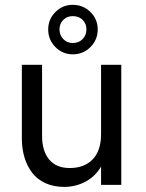

<svg xmlns="http://www.w3.org/2000/svg" viewBox="-20 -751 595 780"><path d="M347.4 -559.8Q317.9 -530.3 275.9 -530.3Q233.9 -530.3 204.8 -560.1Q175.8 -589.8 175.8 -631.3Q175.8 -672.9 205.1 -702.1Q234.4 -731.4 275.9 -731.4Q317.4 -731.4 347.2 -702.4Q377 -673.3 377 -631.3Q377 -589.4 347.4 -559.8ZM275.9 -576.2Q299.8 -576.2 315.4 -592Q331.1 -607.9 331.1 -631.8Q331.1 -654.8 315.7 -670.2Q300.3 -685.5 275.9 -685.5Q252.4 -685.5 237.1 -670.2Q221.7 -654.8 221.7 -631.8Q221.7 -607.9 237.3 -592Q252.9 -576.2 275.9 -576.2ZM240.7 8.3Q197.8 8.3 164.3 -7.1Q130.9 -22.5 110.6 -49.3Q90.3 -76.2 79.8 -110.4Q69.3 -144.5 68.8 -184.6V-487.8H150.9V-199.2Q150.9 -137.7 179.7 -103Q208.5 -68.4 263.2 -68.4Q322.8 -68.4 356.7 -103.8Q390.6 -139.2 390.6 -206.5V-487.8H472.7V0H390.6V-74.2Q366.7 -33.7 326.7 -12.7Q286.6 8.3 240.7 8.3Z"/></svg>

Font: HK Grotesk Medium Legacy
Style: Regular
Weight: 500
Designer: Alfredo Marco Pradil
Foundry: Hanken Design Co.
Version: Version 2.022;PS 002.022;hotconv 1.0.88;makeotf.lib2.5.64775